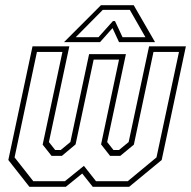

<svg xmlns="http://www.w3.org/2000/svg" viewBox="-20 -718 734 738"><path d="M105 -540H246.5L168 -172L192 -141.5H213.5L250.5 -172L322.5 -510H464L392 -172L416 -141.5H437.5L474.5 -172L553 -540H694.5L601.5 -103L476.5 0H336.5L296 -51L233 0H93L12 -103ZM122 -518.5 36 -113 108 -21.5H229.5L302.5 -80.5L349 -21.5H471L581.5 -113L668 -518.5H570L494.5 -162L442.5 -119H403L368.5 -163L437.5 -489H340L270.5 -163L218 -119H178L144 -162L220 -518.5ZM368 -698H494L576 -556H437.5L412.5 -610L364.5 -556H226ZM375 -680 271 -575H358.5L414 -637H422L451 -575H539L479 -680Z"/></svg>

Font: Tourney Condensed ExtraLight
Style: Italic
Weight: 200
Width: 3
Italic angle: -12°
Designer: Tyler Finck
Foundry: Etcetera Type Co
Version: Version 1.010; ttfautohint (v1.8.3)